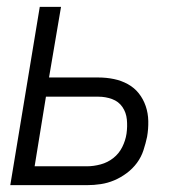

<svg xmlns="http://www.w3.org/2000/svg" viewBox="-20 -540 540 560"><path d="M10 0 96 -520H158L123 -314H267Q290 -314 312 -309.5Q334 -305 353 -294.5Q372 -284 385 -267.5Q398 -251 405 -230.5Q412 -210 412.5 -187Q413 -164 409 -141Q405 -122 398.5 -102Q392 -82 379.5 -65Q367 -48 349.5 -35Q332 -22 313 -14Q294 -6 274 -3Q254 0 234 0ZM81 -55H234Q253 -55 273.5 -60.5Q294 -66 310.5 -79Q327 -92 336.5 -111Q346 -130 349 -150Q352 -171 350 -191.5Q348 -212 337 -228Q326 -244 307 -251Q288 -258 267 -258H114Z"/></svg>

Font: Iosevka SS04 Light Oblique
Style: Regular
Weight: 300
Italic angle: -9°
Monospace: yes
Designer: Belleve Invis
Foundry: Belleve Invis
Version: Version 19.0.0; ttfautohint (v1.8.4)